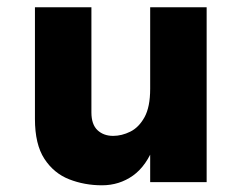

<svg xmlns="http://www.w3.org/2000/svg" viewBox="-20 -516 690 544"><path d="M405.5 -495.5H565.5V0H405.5ZM79 -495.5H239V-197.5Q239 -163.5 256.2 -147.2Q273.5 -131 300.5 -131Q325 -131 349.2 -143Q373.5 -155 389.5 -184Q405.5 -213 405.5 -264.5H440.5Q440.5 -166.5 418 -106.2Q395.5 -46 356.8 -18.5Q318 9 269 9Q219.5 9 176 -8Q132.5 -25 105.8 -66Q79 -107 79 -179Z"/></svg>

Font: Karla ExtraBold
Style: Regular
Weight: 800
Designer: Jonathan Pinhorn
Version: Version 2.001